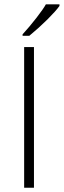

<svg xmlns="http://www.w3.org/2000/svg" viewBox="-20 -885 300 905"><path d="M93.8 0V-663.1H140.1V0ZM86.4 -723.1Q119.6 -759.3 152.1 -801.3Q184.6 -843.3 196.3 -864.7H260.3V-856.9Q243.7 -833.5 204.6 -794.4Q165.5 -755.4 118.2 -716.3H86.4Z"/></svg>

Font: Bpm'online Open Sans Light
Style: Regular
Weight: 300
Foundry: Ascender Corporation
Version: Version 1.10